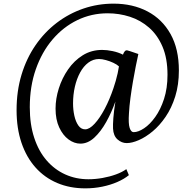

<svg xmlns="http://www.w3.org/2000/svg" viewBox="-20 -780 1065 1054"><path d="M71 -175.5Q71 -280 98.2 -370Q125.5 -460 175 -531.8Q224.5 -603.5 291.2 -654.5Q358 -705.5 437.5 -732.8Q517 -760 603.5 -760Q708.5 -760 789.5 -717.5Q870.5 -675 916.2 -593.2Q962 -511.5 962 -393Q962 -314.5 942 -250.8Q922 -187 889.2 -139Q856.5 -91 818 -59Q779.5 -27 742 -10.8Q704.5 5.5 675.5 5.5Q648 5.5 625.2 -14.5Q602.5 -34.5 600.5 -74.5Q599.5 -94.5 602.2 -131.8Q605 -169 613.5 -222.5Q592.5 -163 563 -110.2Q533.5 -57.5 497.8 -24.5Q462 8.5 421.5 8.5Q387.5 8.5 356.2 -14.5Q325 -37.5 305 -80.5Q285 -123.5 285 -184Q285 -238 302.8 -294.5Q320.5 -351 353.8 -399Q387 -447 434.2 -476.5Q481.5 -506 541 -506Q567 -506 598 -499.5Q629 -493 655 -480Q659 -491.5 664.8 -498.2Q670.5 -505 678.5 -503.5Q685 -502 692.5 -499.5Q700 -497 711.2 -493.2Q722.5 -489.5 739.5 -483.5Q733.5 -456.5 725.5 -417Q717.5 -377.5 709.8 -332.2Q702 -287 696 -241.8Q690 -196.5 688 -159Q684 -101 691.8 -77.8Q699.5 -54.5 713.5 -54.5Q739 -54.5 771 -75.8Q803 -97 832.2 -137.8Q861.5 -178.5 880.5 -237Q899.5 -295.5 899.5 -369.5Q899.5 -459.5 872.2 -523.5Q845 -587.5 798.5 -628.2Q752 -669 693.2 -688Q634.5 -707 571 -707Q482 -707 404.5 -669.5Q327 -632 268.2 -563Q209.5 -494 176.5 -399.5Q143.5 -305 143.5 -192Q143.5 -97.5 167.8 -23.8Q192 50 235.8 100.5Q279.5 151 338.2 177.5Q397 204 465.5 204Q503.5 204 542.8 197Q582 190 616.5 177.5Q651 165 673.5 148.5L687.5 181.5Q662 202.5 624.2 219Q586.5 235.5 541.2 244.8Q496 254 448 254Q363.5 254 294 224.5Q224.5 195 174.8 139.2Q125 83.5 98 4Q71 -75.5 71 -175.5ZM381 -212Q381 -177 388.2 -144.5Q395.5 -112 410.2 -91Q425 -70 447.5 -70Q471 -70 499.2 -100.5Q527.5 -131 554.8 -182.5Q582 -234 603 -296.5Q609.5 -315.5 615.5 -336.5Q621.5 -357.5 626 -378Q630.5 -398.5 633 -415.5Q622 -426 602.2 -435.2Q582.5 -444.5 561.2 -450.2Q540 -456 523.5 -456Q491.5 -456 465 -436.2Q438.5 -416.5 419.8 -382Q401 -347.5 391 -303.8Q381 -260 381 -212Z"/></svg>

Font: Merriweather 72pt Medium
Style: Regular
Weight: 500
Version: Version 2.100